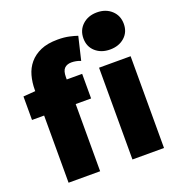

<svg xmlns="http://www.w3.org/2000/svg" viewBox="-149 -877 888 983"><g transform="rotate(-20 295.0 -385.0)"><path d="M56 0V-366H-10V-494L56 -499V-506Q56 -546 66 -582.5Q76 -619 99.5 -647Q123 -675 160.5 -691.5Q198 -708 254 -708Q289 -708 316 -702Q343 -696 360 -690L330 -564Q318 -569 305 -571.5Q292 -574 280 -574Q256 -574 242 -560.5Q228 -547 228 -512V-500H312V-366H228V0ZM404 0V-500H576V0ZM490 -568Q442 -568 411 -595.5Q380 -623 380 -668Q380 -713 411 -741.5Q442 -770 490 -770Q538 -770 569 -741.5Q600 -713 600 -668Q600 -623 569 -595.5Q538 -568 490 -568Z"/></g></svg>

Font: Source Code Pro Black
Style: Regular
Weight: 900
Monospace: yes
Designer: Paul D. Hunt, Teo Tuominen
Foundry: Adobe Systems Incorporated
Version: Version 2.030;PS 1.000;hotconv 16.6.51;makeotf.lib2.5.65220